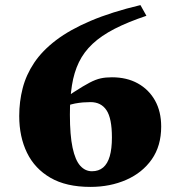

<svg xmlns="http://www.w3.org/2000/svg" viewBox="-20 -719 696 754"><path d="M531.5 -699 555 -657Q482 -632.5 430 -605.8Q378 -579 343.8 -547Q309.5 -515 290 -474.8Q270.5 -434.5 262.5 -383.8Q254.5 -333 254.5 -268.5Q254.5 -188 265 -139Q275.5 -90 295 -68.2Q314.5 -46.5 341 -46.5Q367.5 -46.5 385 -61.2Q402.5 -76 411 -105.5Q419.5 -135 419.5 -179Q419.5 -254.5 398.2 -286.2Q377 -318 335.5 -318Q321 -318 305.8 -316.8Q290.5 -315.5 274.5 -312.5Q258.5 -309.5 242.8 -303.5Q227 -297.5 211.5 -288L174 -294.5Q234 -334 271 -358Q308 -382 332 -394.5Q356 -407 375.2 -411.2Q394.5 -415.5 419.5 -415.5Q478 -415.5 521.2 -391.5Q564.5 -367.5 588.8 -324.2Q613 -281 613 -222Q613 -146 576 -93.2Q539 -40.5 475.8 -12.8Q412.5 15 335 15Q240 15 178.2 -20.8Q116.5 -56.5 86 -119.2Q55.5 -182 55.5 -263.5Q55.5 -320 69 -372.5Q82.5 -425 114.2 -472.5Q146 -520 200.2 -561.2Q254.5 -602.5 336.2 -637.2Q418 -672 531.5 -699Z"/></svg>

Font: Newsreader 24pt ExtraBold
Style: Regular
Weight: 800
Designer: Hugues Gentile
Foundry: Production Type
Version: Version 1.003